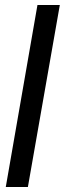

<svg xmlns="http://www.w3.org/2000/svg" viewBox="-20 -744 258 764"><path d="M3 0 129 -724H218L91 0Z"/></svg>

Font: Archivo ExtraCondensed Medium
Style: Italic
Weight: 500
Width: 2
Italic angle: -10°
Designer: Hector Gatti
Foundry: Omnibus-Type
Version: Version 2.001